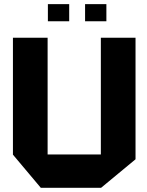

<svg xmlns="http://www.w3.org/2000/svg" viewBox="-20 -899 704 919"><path d="M462.7 0V-718.5H628.7V-136.6L463.7 0ZM175.4 0 41.9 -158.8V-159.8H462.7V0ZM41.9 -159.8V-718.5H207.9V-159.8ZM387.2 -797.2V-879.3H489.2V-797.2ZM209.2 -797.2V-879.3H311.2V-797.2Z"/></svg>

Font: Foldit Thin
Style: Regular
Weight: 100
Designer: Sophia Tai
Foundry: Sophia Tai
Version: Version 1.003